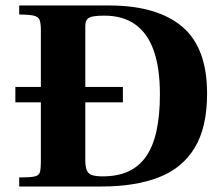

<svg xmlns="http://www.w3.org/2000/svg" viewBox="-20 -680 812 700"><path d="M36 -307V-363H428V-307ZM50 0V-33Q89 -33 105.5 -36.5Q122 -40 125.5 -52Q129 -64 129 -89V-570Q129 -595 124.5 -607Q120 -619 103 -623Q86 -627 50 -627V-660H382Q554 -659 644.5 -582.5Q735 -506 735 -339Q735 -216 690 -141.5Q645 -67 559 -33.5Q473 0 349 0ZM354 -37Q409 -37 448 -55Q487 -73 512.5 -109.5Q538 -146 550.5 -202.5Q563 -259 563 -336Q563 -432 540.5 -495.5Q518 -559 473 -591Q428 -623 360 -623Q337 -623 321.5 -620.5Q306 -618 298.5 -610.5Q291 -603 291 -585V-96Q291 -71 297 -58Q303 -45 317.5 -41Q332 -37 354 -37Z"/></svg>

Font: Frank Ruhl Libre ExtraBold
Style: Regular
Weight: 800
Designer: Yanek Iontef
Foundry: Fontef
Version: Version 6.003;gftools[0.9.30]